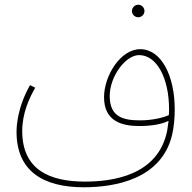

<svg xmlns="http://www.w3.org/2000/svg" viewBox="-20 -604 814 812"><path d="M565 -531C579 -531 591 -543 591 -557C591 -572 579 -584 565 -584C550 -584 538 -572 538 -557C538 -543 550 -531 565 -531ZM334 188C465 188 663 155 708 -34C715 -64 719 -103 719 -141C719 -284 662 -396 573 -396C489 -396 420 -283 420 -193C420 -90 497 -71 569 -71C615 -71 661 -77 693 -93C691 -77 689 -63 687 -51C649 138 457 164 339 164C190 164 74 114 74 -50C74 -124 103 -188 129 -233L107 -244C52 -147 50 -66 50 -46C50 119 162 188 334 188ZM444 -198C444 -282 512 -371 568 -371C644 -371 695 -272 695 -142C695 -134 695 -126 694 -117C666 -105 621 -95 573 -95C503 -95 444 -108 444 -198Z"/></svg>

Font: Noto Sans Arabic Thin
Style: Regular
Weight: 100
Designer: Monotype Design Team, Nadine Chahine, Nizar Qandah and Khaled Hosny
Foundry: Monotype Imaging Inc.
Version: Version 2.012